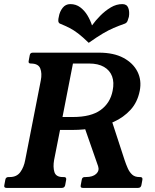

<svg xmlns="http://www.w3.org/2000/svg" viewBox="-34 -917 756 937"><path d="M648 -474Q637 -418 603 -381Q569 -344 521.5 -322.5Q474 -301 422.5 -292Q371 -283 325 -283H259L230 -136Q224 -102 231.5 -77.5Q239 -53 272 -53H278Q291 -53 289 -40L284 -13Q281 0 268 0H-2Q-16 0 -13 -13L-8 -40Q-6 -53 8 -53H14Q48 -53 65.5 -77.5Q83 -102 89 -136L165 -524Q172 -559 162.5 -583Q153 -607 116 -607Q103 -607 106 -620L111 -647Q113 -660 126 -660H449Q521 -660 568.5 -634.5Q616 -609 637 -567Q658 -525 648 -474ZM322 -346Q410 -346 457 -380Q504 -414 515.7 -474.1Q524 -515 513 -544.5Q502 -574 473.5 -590.5Q445 -607 401 -607H322L271 -346ZM510 -332 574 -136Q581 -115 589.4 -96Q597.8 -77 610.9 -65Q624 -53 646 -53H650Q663 -53 661 -40L656 -13Q653 0 640 0H370Q357 0 360 -13L365 -40Q367 -53 380 -53H385Q419 -53 435.5 -68.5Q452 -84 444.8 -105.8L377 -300ZM415 -793Q433 -818 456.5 -841.5Q480 -865 507 -881Q534 -897 563 -897Q585 -897 592 -878.5Q599 -860 595 -835Q592 -824 588.5 -815Q585 -806 576 -802Q545 -791 520.5 -780.5Q496 -770 468 -753.5Q440 -737 399 -708Q369 -737 347.5 -753.5Q326 -770 305.5 -780.5Q285 -791 258 -802Q251 -806 250.5 -815Q250 -824 253 -835Q257 -860 271.5 -878.5Q286 -897 309 -897Q337 -897 358 -881Q379 -865 393 -841.5Q407 -818 415 -793Z"/></svg>

Font: Young Serif Light
Style: Italic
Weight: 300
Italic angle: -10.979°
Designer: Bastien Sozeau
Foundry: NBR — Bastien Sozeau
Version: Version 5.001